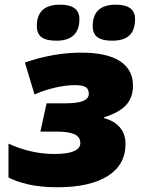

<svg xmlns="http://www.w3.org/2000/svg" viewBox="-20 -787 622 817"><path d="M252.9 -347.2Q309.6 -347.2 333.7 -357.4Q357.9 -367.7 357.9 -388.2Q357.9 -408.2 344.2 -416.5Q330.6 -424.8 297.9 -424.8Q262.2 -424.8 214.6 -414.1Q167 -403.3 127 -384.8L85.9 -521Q208.5 -563 325.2 -563Q434.6 -563 490.2 -527.1Q545.9 -491.2 545.9 -421.9Q545.9 -372.1 516.4 -339.8Q486.8 -307.6 422.9 -288.1V-284.2Q468.8 -272 491.5 -243.2Q514.2 -214.4 514.2 -174.8Q514.2 -85.9 438.5 -38.1Q362.8 9.8 224.1 9.8Q155.3 9.8 102.3 -2Q49.3 -13.7 16.1 -32.2V-175.8Q112.3 -131.8 210.9 -131.8Q321.8 -131.8 321.8 -178.2Q321.8 -205.1 296.1 -216.1Q270.5 -227.1 220.2 -227.1H151.9L178.2 -347.2ZM136.7 -675.8Q136.7 -767.1 234.9 -767.1Q317.9 -767.1 317.9 -706.1Q317.9 -613.8 219.7 -613.8Q176.8 -613.8 156.7 -628.9Q136.7 -644 136.7 -675.8ZM374.5 -675.8Q374.5 -767.1 472.7 -767.1Q554.7 -767.1 554.7 -706.1Q554.7 -658.7 530.5 -636.2Q506.3 -613.8 457.5 -613.8Q414.6 -613.8 394.5 -628.9Q374.5 -644 374.5 -675.8Z"/></svg>

Font: Open Sans Extrabold
Style: Italic
Weight: 800
Italic angle: -12°
Foundry: Ascender Corporation
Version: Version 1.10